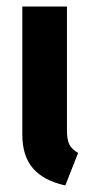

<svg xmlns="http://www.w3.org/2000/svg" viewBox="-20 -550 280 585"><path d="M184 -152Q184 -124 191.5 -109.5Q199 -95 218 -84L179 15Q114 1 81 -36.5Q48 -74 48 -140V-530H184Z"/></svg>

Font: Fira Sans Compressed SemiBold
Style: Regular
Weight: 600
Width: 1
Designer: bBox Type GmbH & Carrois Corporate GbR & Edenspiekermann AG
Foundry: bBox Type GmbH & Carrois Corporate GbR & Edenspiekermann AG
Version: Version 4.301